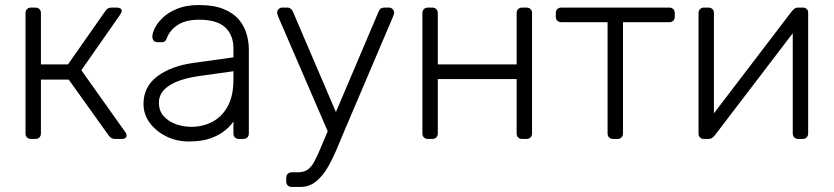

<svg xmlns="http://www.w3.org/2000/svg" viewBox="-20 -550 3300 760"><path d="M103 0Q93 0 87 -6Q81 -12 81 -22V-498Q81 -508 87 -514Q93 -520 103 -520H120Q130 -520 136 -514Q142 -508 142 -498V-295H249L396 -505Q401 -513 407 -516.5Q413 -520 422 -520H442Q451 -520 456.5 -516.5Q462 -513 462 -506Q462 -504 460.5 -501Q459 -498 457 -494L302 -272L476 -27Q481 -21 481 -14Q481 -7 476 -3.5Q471 0 462 0H436Q427 0 421 -3.5Q415 -7 410 -14L252 -235H142V-22Q142 -12 136 -6Q130 0 120 0Z M727 10Q679 10 638.5 -10Q598 -30 573 -63.5Q548 -97 548 -139Q548 -207 603 -248Q658 -289 746 -301L904 -323V-358Q904 -411 871.5 -441.5Q839 -472 768 -472Q716 -472 684 -451.5Q652 -431 640 -398Q635 -383 621 -383H605Q593 -383 588 -389.5Q583 -396 583 -405Q583 -419 593.5 -440Q604 -461 626 -481.5Q648 -502 683 -516Q718 -530 768 -530Q827 -530 865.5 -514Q904 -498 925.5 -472.5Q947 -447 956 -416Q965 -385 965 -355V-22Q965 -12 959 -6Q953 0 943 0H926Q916 0 910 -6Q904 -12 904 -22V-69Q892 -51 870 -33Q848 -15 813.5 -2.5Q779 10 727 10ZM737 -48Q783 -48 821 -68Q859 -88 881.5 -129.5Q904 -171 904 -234V-268L775 -250Q693 -239 651 -212Q609 -185 609 -144Q609 -111 628 -90Q647 -69 676.5 -58.5Q706 -48 737 -48Z M1135 190Q1125 190 1119 184Q1113 178 1113 168V154Q1113 144 1119 138Q1125 132 1135 132H1158Q1182 132 1197 122Q1212 112 1225 88Q1238 64 1255 22L1479 -505Q1482 -512 1487 -516Q1492 -520 1502 -520H1520Q1528 -520 1534 -514Q1540 -508 1540 -500Q1540 -496 1538.5 -492Q1537 -488 1534 -480L1344 -34Q1331 -3 1315 35.5Q1299 74 1279 109.5Q1259 145 1232 167.5Q1205 190 1169 190ZM1283 -17 1083 -480Q1077 -495 1077 -500Q1077 -508 1083 -514Q1089 -520 1097 -520H1116Q1126 -520 1131 -515.5Q1136 -511 1139 -505L1315 -94Z M1674 0Q1664 0 1658 -6Q1652 -12 1652 -22V-498Q1652 -508 1658 -514Q1664 -520 1674 -520H1691Q1701 -520 1707 -514Q1713 -508 1713 -498V-295H2025V-498Q2025 -508 2031 -514Q2037 -520 2047 -520H2064Q2074 -520 2080 -514Q2086 -508 2086 -498V-22Q2086 -12 2080 -6Q2074 0 2064 0H2047Q2037 0 2031 -6Q2025 -12 2025 -22V-237H1713V-22Q1713 -12 1707 -6Q1701 0 1691 0Z M2407 0Q2397 0 2391 -6Q2385 -12 2385 -22V-462H2202Q2192 -462 2186 -468Q2180 -474 2180 -484V-498Q2180 -508 2186 -514Q2192 -520 2202 -520H2629Q2639 -520 2645 -514Q2651 -508 2651 -498V-484Q2651 -474 2645 -468Q2639 -462 2629 -462H2446V-22Q2446 -12 2440 -6Q2434 0 2424 0Z M2765 0Q2757 0 2751 -6Q2745 -12 2745 -20V-498Q2745 -508 2751 -514Q2757 -520 2767 -520H2784Q2794 -520 2800 -514Q2806 -508 2806 -498V-49L2788 -78L3114 -505Q3119 -511 3124.5 -515.5Q3130 -520 3140 -520H3159Q3167 -520 3173 -514.5Q3179 -509 3179 -501V-22Q3179 -12 3173 -6Q3167 0 3157 0H3140Q3130 0 3124 -6Q3118 -12 3118 -22V-441L3139 -446L2810 -15Q2806 -10 2800 -5Q2794 0 2784 0Z"/></svg>

Font: Rubik Light Light
Style: Regular
Weight: 300
Version: Version 2.101